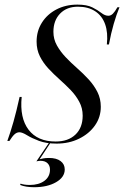

<svg xmlns="http://www.w3.org/2000/svg" viewBox="-20 -602 530 820"><path d="M221.8 11.3Q177.4 11.3 146.4 -0.4Q115.3 -12.1 95.2 -24.6Q75 -37.1 62.9 -37.1Q51.6 -37.1 41.9 -28.2Q32.3 -19.4 20.2 0H11.3Q25 -37.9 37.5 -81.9Q50 -125.8 63.7 -187.9H72.6Q63.7 -98.4 102 -48Q140.3 2.4 217.7 2.4Q271 2.4 302 -27Q333.1 -56.5 333.1 -108.1Q333.1 -140.3 318.5 -167.3Q304 -194.4 281.9 -217.3Q259.7 -240.3 234.7 -262.5Q209.7 -284.7 187.1 -308.9Q164.5 -333.1 150.4 -361.3Q136.3 -389.5 136.3 -424.2Q136.3 -469.4 158.9 -505.2Q181.5 -541.1 221 -561.7Q260.5 -582.3 310.5 -582.3Q350.8 -582.3 374.2 -570.6Q397.6 -558.9 412.9 -546.8Q428.2 -534.7 442.7 -534.7Q453.2 -534.7 462.1 -543.5Q471 -552.4 481.5 -571H490.3Q477.4 -540.3 465.7 -500Q454 -459.7 445.2 -412.1H436.3Q441.9 -462.1 429 -498.4Q416.1 -534.7 386.3 -554Q356.5 -573.4 312.9 -573.4Q265.3 -573.4 236.7 -544Q208.1 -514.5 208.1 -466.1Q208.1 -434.7 223 -408.1Q237.9 -381.5 260.5 -357.7Q283.1 -333.9 309.3 -310.9Q335.5 -287.9 358.5 -262.9Q381.5 -237.9 396 -209.3Q410.5 -180.6 410.5 -146Q410.5 -101.6 385.5 -66.1Q360.5 -30.6 317.7 -9.7Q275 11.3 221.8 11.3ZM125.8 197.6Q108.9 197.6 93.1 195.2Q77.4 192.7 66.1 187.9L67.7 182.3Q74.2 184.7 84.3 186.3Q94.4 187.9 107.3 187.9Q146 187.9 169.8 170.2Q193.5 152.4 193.5 122.6Q193.5 105.6 183.1 95.2Q172.6 84.7 152.4 84.7Q148.4 84.7 144 85.5Q139.5 86.3 135.5 87.1L189.5 7.3H196L149.2 78.2Q154.8 76.6 164.5 74.6Q174.2 72.6 189.5 72.6Q221 72.6 238.7 85.9Q256.5 99.2 256.5 121.8Q256.5 154.8 219.4 176.2Q182.3 197.6 125.8 197.6Z"/></svg>

Font: Playfair 144pt SemiCondensed
Style: Italic
Weight: 400
Width: 4
Italic angle: -15.6°
Designer: Claus Eggers Sørensen
Foundry: Claus Eggers Sørensen
Version: Version 2.203